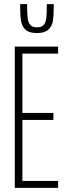

<svg xmlns="http://www.w3.org/2000/svg" viewBox="-20 -915 326 935"><path d="M52 0V-688H263V-654H89V-365H240V-331H89V-34H263V0ZM78 -895H112Q112 -850 114.5 -828Q117 -806 127 -794Q137 -782 160 -782Q183 -782 193 -794Q203 -806 205.5 -827.5Q208 -849 208 -895H242Q242 -844 238 -816Q234 -788 216 -771Q198 -754 160 -754Q121 -754 103.5 -771Q86 -788 82 -815.5Q78 -843 78 -895Z"/></svg>

Font: Saira Ultra Condensed Thin
Style: Regular
Weight: 100
Width: 1
Designer: Hector Gatti with collaboration of the Omnibus-Type team
Foundry: Omnibus-Type
Version: Version 1.001; ttfautohint (v1.8)